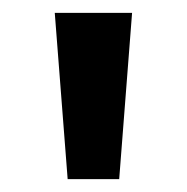

<svg xmlns="http://www.w3.org/2000/svg" viewBox="-20 -734 290 298"><path d="M185 -714 165 -456H85L65 -714Z"/></svg>

Font: Noto Sans Medefaidrin SemiBold
Style: Regular
Weight: 600
Designer: Dalton Maag Ltd
Foundry: Dalton Maag Ltd
Version: Version 1.002; ttfautohint (v1.8.4.7-5d5b)